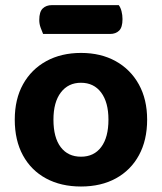

<svg xmlns="http://www.w3.org/2000/svg" viewBox="-20 -695 616 731"><path d="M540.2 -239.5Q540.2 -161.3 509.1 -104.2Q478.1 -47.1 421.5 -16Q364.9 15.1 288.4 15.1Q212.2 15.1 155.4 -15.6Q98.6 -46.3 67.4 -103.4Q36.2 -160.6 36.2 -239.5Q36.2 -317.7 67.9 -374.5Q99.6 -431.3 156.4 -462.4Q213.3 -493.5 288.6 -493.5Q364 -493.5 420.5 -462.1Q477 -430.7 508.6 -373.7Q540.2 -316.7 540.2 -239.5ZM288.2 -379.9Q239.8 -379.9 211.7 -343Q183.5 -306.2 183.5 -239.5Q183.5 -171.1 211.2 -134.8Q238.8 -98.4 288.4 -98.4Q337.9 -98.4 365.4 -135.3Q392.9 -172.1 392.9 -239.5Q392.9 -305.5 365.1 -342.7Q337.3 -379.9 288.2 -379.9ZM398.8 -565.7H144.1Q140.1 -575.3 134.8 -589.3Q129.5 -603.4 129.5 -619Q129.5 -650.2 142.8 -662.9Q156 -675.5 177.8 -675.5H432.1Q439 -666.6 442.7 -652.1Q446.4 -637.6 446.4 -622.2Q446.4 -591 433.6 -578.4Q420.9 -565.7 398.8 -565.7Z"/></svg>

Font: Baloo Bhaina 2
Style: Regular
Weight: 400
Designer: Yesha Goshar, Manish Minz, Shuchita Grover and Ek Type
Foundry: Ek Type
Version: Version 1.700